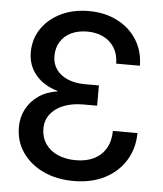

<svg xmlns="http://www.w3.org/2000/svg" viewBox="-53 -786 716 844"><g transform="rotate(5 305.0 -364.0)"><path d="M302.7 11.2Q227.5 11.2 168.9 -16.4Q110.4 -43.9 76.7 -92.5Q43 -141.1 43 -204.1Q43 -247.6 61.8 -283.4Q80.6 -319.3 115.2 -343.5Q149.9 -367.7 198.2 -375V-377.4Q138.2 -393.6 102.3 -435.8Q66.4 -478 66.4 -536.1Q66.4 -594.7 97.2 -640.4Q127.9 -686 181.9 -712.4Q235.8 -738.8 305.2 -738.8Q376.5 -738.8 431.4 -710.7Q486.3 -682.6 517.6 -633.1Q548.8 -583.5 549.3 -519H444.8Q444.3 -559.6 426.8 -588.4Q409.2 -617.2 378.2 -632.8Q347.2 -648.4 306.2 -648.4Q265.6 -648.4 235.4 -633.8Q205.1 -619.1 188.2 -592.3Q171.4 -565.4 171.4 -528.3Q171.4 -494.6 189.5 -469.5Q207.5 -444.3 240.2 -430.7Q272.9 -417 316.4 -417H377.4V-327.6H316.4Q266.6 -327.6 229.2 -312.5Q191.9 -297.4 171.4 -270.3Q150.9 -243.2 150.9 -207Q150.9 -168.9 170.4 -140.1Q189.9 -111.3 224.6 -95.9Q259.3 -80.6 304.2 -80.6Q351.1 -80.6 384.8 -97.4Q418.5 -114.3 437 -146.2Q455.6 -178.2 456.1 -223.1H564.5Q564 -155.3 531.5 -102.3Q499 -49.3 440.4 -19Q381.8 11.2 302.7 11.2Z"/></g></svg>

Font: Inter 28pt Medium
Style: Regular
Weight: 500
Designer: Rasmus Andersson
Foundry: rsms
Version: Version 4.001;git-66647c0bb